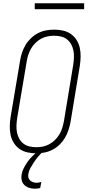

<svg xmlns="http://www.w3.org/2000/svg" viewBox="-20 -923 540 1166"><path d="M199 8Q172 8 145.5 2Q119 -4 98.5 -18.5Q78 -33 64 -55Q50 -77 44.5 -102.5Q39 -128 39.5 -155.5Q40 -183 44 -210L102 -555Q106 -580 114 -604Q122 -628 135.5 -650.5Q149 -673 168.5 -691.5Q188 -710 211.5 -722Q235 -734 260 -738.5Q285 -743 310 -743Q337 -743 363.5 -737Q390 -731 410.5 -716.5Q431 -702 445 -680Q459 -658 464.5 -632.5Q470 -607 469.5 -579.5Q469 -552 465 -525L408 -180Q403 -155 395 -131Q387 -107 373.5 -84.5Q360 -62 340.5 -43.5Q321 -25 297.5 -13Q274 -1 249 3.5Q224 8 199 8ZM201 -29Q221 -29 241 -33Q261 -37 280 -47.5Q299 -58 314.5 -73.5Q330 -89 341 -107.5Q352 -126 358 -146Q364 -166 368 -186L425 -531Q428 -552 429 -573.5Q430 -595 426 -615.5Q422 -636 412.5 -653.5Q403 -671 387.5 -683.5Q372 -696 351.5 -701Q331 -706 309 -706Q289 -706 268.5 -702Q248 -698 229 -687.5Q210 -677 194.5 -661.5Q179 -646 168.5 -627.5Q158 -609 151.5 -589Q145 -569 142 -549L84 -204Q81 -183 80 -161.5Q79 -140 83 -119.5Q87 -99 96.5 -81.5Q106 -64 121.5 -51.5Q137 -39 158 -34Q179 -29 201 -29ZM191 223Q173 223 156.5 217.5Q140 212 128 200.5Q116 189 112 172.5Q108 156 111 138Q114 118 124 98.5Q134 79 146.5 61Q159 43 174.5 27.5Q190 12 207 -2L216 -8H240L239 0Q223 14 210 30Q197 46 186 62.5Q175 79 165 97Q155 115 152 134Q150 145 152.5 155.5Q155 166 163 173Q171 180 181 183.5Q191 187 203 187Q209 187 216 185.5Q223 184 231 182L224 219Q216 221 207.5 222Q199 223 191 223ZM491 -867H191V-903H491Z"/></svg>

Font: Iosevka Curly Slab Extralight
Style: Italic
Weight: 200
Italic angle: -9°
Monospace: yes
Designer: Belleve Invis
Foundry: Belleve Invis
Version: Version 22.1.2; ttfautohint (v1.8.4)